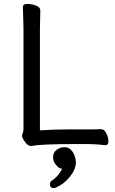

<svg xmlns="http://www.w3.org/2000/svg" viewBox="-20 -731 587 981"><path d="M139 15Q119 15 101 -16Q93 -28 93 -36.5Q93 -45 96.5 -52Q100 -59 100 -70V-589L97 -695Q97 -711 119.5 -711Q142 -711 164 -702.5Q186 -694 186 -677L184 -588V-65Q256 -70 345 -70H458Q482 -70 495 -71H496Q513 -71 523.5 -49.5Q534 -28 534 -8.5Q534 11 517 11H516Q477 5 413 5H372Q181 5 143 15ZM255 230Q235 230 235 210Q235 200 243 193Q262 181 278 162Q293 143 297 131Q295 131 290 130Q280 127 275 121Q251 99 251 73.5Q251 48 269 34.5Q287 21 310 21Q333 21 348.5 41Q364 61 368 96Q368 133 338 171Q308 209 266 227Q260 230 255 230Z"/></svg>

Font: LXGW WenKai TC
Style: Bold
Weight: 700
Designer: LXGW / Fontworks Inc.
Foundry: LXGW / Fontworks Inc.
Version: Version 1.330;April 28, 2024